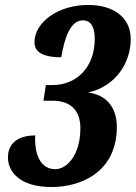

<svg xmlns="http://www.w3.org/2000/svg" viewBox="-20 -744 547 774"><path d="M188 10C306 10 451 -50 451 -233C451 -314 406 -362 335 -371C448 -396 507 -493 507 -586C507 -674 438 -724 335 -724C215 -724 119 -655 119 -573C119 -528 165 -513 227 -513C240 -592 264 -662 314 -662C349 -662 362 -631 362 -587C362 -474 290 -401 191 -401H165L155 -338H191C265 -338 304 -299 304 -227C304 -118 249 -62 203 -62C145 -62 118 -118 122 -198C51 -198 12 -165 12 -109C12 -54 57 10 188 10Z"/></svg>

Font: Noto Serif Condensed Extra
Style: Italic
Weight: 800
Width: 3
Italic angle: -12°
Designer: Monotype Design Team
Foundry: Monotype Imaging Inc.
Version: Version 1.901